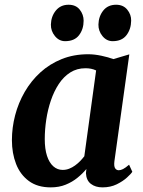

<svg xmlns="http://www.w3.org/2000/svg" viewBox="-20 -800 618 830"><path d="M474.5 -102.5Q472 -81 477.8 -72.5Q483.5 -64 493.5 -64Q501.5 -64 512 -69.2Q522.5 -74.5 538 -88L552 -57.5Q547 -49 529.2 -32.8Q511.5 -16.5 484.5 -3.2Q457.5 10 423 10Q392.5 10 372.8 -5.2Q353 -20.5 351.5 -51.5L353.5 -69.5Q337.5 -50 315.2 -31.8Q293 -13.5 264.2 -1.8Q235.5 10 199.5 10Q142 10 104.8 -17.5Q67.5 -45 49.5 -91.2Q31.5 -137.5 31.5 -194Q31.5 -248.5 45.5 -302Q59.5 -355.5 87 -403Q114.5 -450.5 154.5 -487Q194.5 -523.5 246.5 -544.5Q298.5 -565.5 361.5 -565.5Q388 -565.5 418.5 -559Q449 -552.5 470 -544.5L539 -565ZM395.5 -495.5Q385 -500.5 373.5 -502.8Q362 -505 349.5 -505Q312.5 -505 283.8 -486.8Q255 -468.5 234.2 -437Q213.5 -405.5 200 -365.8Q186.5 -326 180 -283Q173.5 -240 173.5 -199Q173.5 -156 183.2 -126.2Q193 -96.5 210.5 -81Q228 -65.5 251 -65.5Q266 -65.5 279.2 -70.8Q292.5 -76 304.2 -84.5Q316 -93 326 -103.2Q336 -113.5 344.5 -124.5ZM261.5 -622Q235.5 -622 217.5 -644Q199.5 -666 200 -694Q201 -729.5 221.5 -754.5Q242 -779.5 276.5 -779.5Q308 -779.5 324.8 -758.2Q341.5 -737 341.5 -710.5Q341.5 -674 321.8 -648Q302 -622 261.5 -622ZM467 -622Q441 -622 423 -644Q405 -666 405.5 -694Q406.5 -729.5 426.5 -754.5Q446.5 -779.5 482 -779.5Q513 -779.5 530.2 -758.2Q547.5 -737 547 -710.5Q546.5 -674 526.8 -648Q507 -622 467 -622Z"/></svg>

Font: Merriweather 24pt
Style: Bold Italic
Weight: 700
Italic angle: -7.8°
Designer: Eben Sorkin
Foundry: Eben Sorkin
Version: Version 2.101